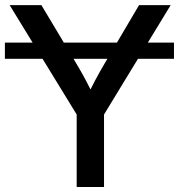

<svg xmlns="http://www.w3.org/2000/svg" viewBox="-23 -748 716 768"><path d="M672.9 -577.6V-512.7H-3.4V-577.6ZM283.7 0V-290L15.6 -727.5H142.6L280.8 -496.6Q301.8 -461.4 320.1 -427.2Q338.4 -393.1 357.4 -351.6H321.3Q339.8 -393.6 358.2 -427.7Q376.5 -461.9 397 -496.6L533.2 -727.5H659.7L393.1 -290V0Z"/></svg>

Font: Inter 24pt Medium
Style: Regular
Weight: 500
Designer: Rasmus Andersson
Foundry: rsms
Version: Version 4.001;git-66647c0bb